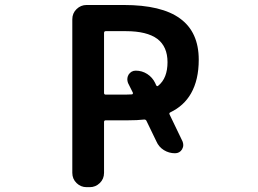

<svg xmlns="http://www.w3.org/2000/svg" viewBox="-20 -775 1040 774"><path d="M329.1 -20.5Q305.7 -20.5 288.6 -37.1Q271.5 -53.7 271.5 -78.1V-697.3Q271.5 -721.7 288.6 -738.3Q305.7 -754.9 329.1 -754.9H478.5Q631.8 -754.9 706.1 -700.2Q781.2 -645.5 781.2 -534.2Q781.2 -453.1 750 -398.4Q721.7 -348.6 667 -322.3Q660.2 -319.3 664.1 -312.5L715.8 -205.1Q718.8 -197.3 718.8 -190.4Q718.8 -181.6 713.9 -172.9Q704.1 -157.2 685.5 -157.2Q661.1 -157.2 640.6 -169.9Q620.1 -182.6 610.4 -205.1L570.3 -288.1Q567.4 -293.9 559.6 -293Q534.2 -290 497.1 -290H406.2Q399.4 -290 399.4 -283.2V-78.1Q399.4 -53.7 382.3 -37.1Q365.2 -20.5 341.8 -20.5ZM487.3 -393.6Q501 -393.6 511.7 -394.5Q513.7 -394.5 515.1 -396.5Q516.6 -398.4 515.6 -401.4L496.1 -440.4Q493.2 -448.2 493.2 -456.1Q493.2 -464.8 498 -473.6Q508.8 -490.2 527.3 -490.2Q552.7 -490.2 573.7 -476.6Q594.7 -462.9 605.5 -440.4L609.4 -431.6Q613.3 -424.8 618.2 -429.7Q655.3 -460 655.3 -524.4Q655.3 -586.9 614.3 -618.2Q572.3 -649.4 487.3 -649.4H406.2Q399.4 -649.4 399.4 -641.6V-400.4Q399.4 -393.6 406.2 -393.6Z"/></svg>

Font: Rounded Mgen+ 1mn medium
Style: Regular
Weight: 500
Designer: [Source Han Sans]
Ryoko NISHIZUKA  (kana & ideographs); Paul D. Hunt (Latin, Greek & Cyrillic); Wenlong ZHANG  (bopomofo
Version: Version 1.059.20150602